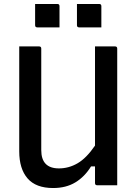

<svg xmlns="http://www.w3.org/2000/svg" viewBox="-20 -934 690 968"><path d="M248 14Q161 14 119 -34.5Q77 -83 77 -171V-700H177Q188 -700 188 -689V-177Q188 -85 277 -85Q327 -85 371.5 -111Q416 -137 459 -200V-700H560Q571 -700 571 -689V0H470Q459 0 459 -11V-95H439Q407 -43 360 -14.5Q313 14 248 14ZM157 -914H269Q280 -914 280 -903V-796H168Q157 -796 157 -807ZM368 -914H480Q491 -914 491 -903V-796H379Q368 -796 368 -807Z"/></svg>

Font: Recursive Sn Lnr St Med
Style: Regular
Weight: 500
Version: Version 1.085;hotconv 1.1.0;makeotfexe 2.6.0; ttfautohint (v